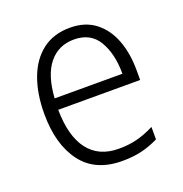

<svg xmlns="http://www.w3.org/2000/svg" viewBox="-105 -636 706 740"><g transform="rotate(-20 248.0 -266.0)"><path d="M259 -542Q321 -542 362.5 -510Q404 -478 424.5 -423.5Q445 -369 445 -300V-260H109Q110 -152 153 -95.5Q196 -39 278 -39Q319 -39 352.5 -47.5Q386 -56 424 -75V-24Q390 -7 354.5 1.5Q319 10 275 10Q164 10 108.5 -64Q53 -138 53 -263Q53 -346 76.5 -409Q100 -472 146 -507Q192 -542 259 -542ZM258 -494Q194 -494 155.5 -446.5Q117 -399 111 -306H389Q389 -388 357.5 -441Q326 -494 258 -494Z"/></g></svg>

Font: Noto Sans Arabic UI SmCn Lt
Style: Regular
Weight: 300
Width: 4
Designer: Monotype Design Team, Nadine Chahine and Nizar Qandah
Foundry: Monotype Imaging Inc.
Version: Version 2.010; ttfautohint (v1.8.4.7-5d5b)